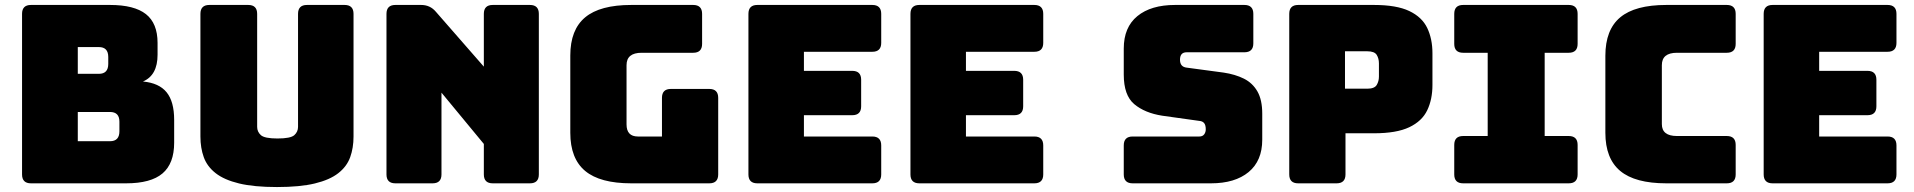

<svg xmlns="http://www.w3.org/2000/svg" viewBox="-20 -740 7724 775"><path d="M489 0H105Q69 0 69 -36V-684Q69 -720 105 -720H424Q522 -720 569 -683Q616 -646 616 -567V-519Q616 -436 557 -411Q622 -405 652.5 -367.5Q683 -330 683 -256V-164Q683 -80 636 -40Q589 0 489 0ZM294 -288V-170H424Q462 -170 462 -210V-249Q462 -288 424 -288ZM294 -550V-442H379Q417 -442 417 -482V-510Q417 -550 379 -550Z M1407 -189Q1407 -143 1393.5 -105.5Q1380 -68 1345.5 -41Q1311 -14 1251 0.5Q1191 15 1098 15Q1005 15 945 0.5Q885 -14 850.5 -41Q816 -68 802.5 -105.5Q789 -143 789 -189V-684Q789 -720 825 -720H982Q1018 -720 1018 -684V-228Q1018 -208 1033 -194.5Q1048 -181 1100 -181Q1153 -181 1168 -194.5Q1183 -208 1183 -228V-684Q1183 -720 1219 -720H1371Q1407 -720 1407 -684Z M1726 0H1576Q1540 0 1540 -36V-684Q1540 -720 1576 -720H1680Q1716 -720 1739 -693L1933 -471V-684Q1933 -720 1969 -720H2119Q2155 -720 2155 -684V-36Q2155 0 2119 0H1969Q1933 0 1933 -36V-159L1762 -366V-36Q1762 0 1726 0Z M2843 0H2528Q2402 0 2342 -50Q2282 -100 2282 -204V-516Q2282 -620 2342 -670Q2402 -720 2528 -720H2778Q2814 -720 2814 -684V-563Q2814 -527 2778 -527H2570Q2509 -527 2509 -477V-238Q2509 -189 2555 -189H2652V-345Q2652 -381 2688 -381H2843Q2879 -381 2879 -345V-36Q2879 0 2843 0Z M3501 0H3037Q3001 0 3001 -36V-684Q3001 -720 3037 -720H3501Q3537 -720 3537 -684V-567Q3537 -531 3501 -531H3225V-454H3420Q3456 -454 3456 -418V-311Q3456 -275 3420 -275H3225V-189H3501Q3537 -189 3537 -153V-36Q3537 0 3501 0Z M4155 0H3691Q3655 0 3655 -36V-684Q3655 -720 3691 -720H4155Q4191 -720 4191 -684V-567Q4191 -531 4155 -531H3879V-454H4074Q4110 -454 4110 -418V-311Q4110 -275 4074 -275H3879V-189H4155Q4191 -189 4191 -153V-36Q4191 0 4155 0Z M4868 0H4552Q4516 0 4516 -36V-153Q4516 -189 4552 -189H4821Q4834 -189 4840.5 -197.5Q4847 -206 4847 -218Q4847 -235 4840.5 -243Q4834 -251 4821 -252L4671 -273Q4601 -284 4558.5 -319.5Q4516 -355 4516 -439V-544Q4516 -630 4571 -675Q4626 -720 4723 -720H5003Q5039 -720 5039 -684V-565Q5039 -529 5003 -529H4770Q4743 -529 4743 -499Q4743 -470 4770 -467L4919 -447Q4966 -440 5001 -422.5Q5036 -405 5055.5 -371Q5075 -337 5075 -281V-176Q5075 -91 5020 -45.5Q4965 0 4868 0Z M5375 0H5220Q5184 0 5184 -36V-684Q5184 -720 5220 -720H5526Q5617 -720 5668.5 -695.5Q5720 -671 5741 -627Q5762 -583 5762 -525V-397Q5762 -339 5741 -295Q5720 -251 5668.5 -226.5Q5617 -202 5526 -202H5411V-36Q5411 0 5375 0ZM5409 -533V-382H5499Q5528 -382 5537 -397Q5546 -412 5546 -431V-484Q5546 -504 5537 -518.5Q5528 -533 5499 -533Z M5886 0Q5850 0 5850 -36V-155Q5850 -191 5886 -191H5985V-527H5886Q5850 -527 5850 -563V-684Q5850 -720 5886 -720H6312Q6348 -720 6348 -684V-563Q6348 -527 6312 -527H6215V-191H6312Q6348 -191 6348 -155V-36Q6348 0 6312 0Z M6950 0H6706Q6580 0 6520 -50Q6460 -100 6460 -204V-515Q6460 -620 6520 -670Q6580 -720 6706 -720H6950Q6986 -720 6986 -684V-563Q6986 -527 6950 -527H6749Q6688 -527 6688 -477V-239Q6688 -191 6749 -191H6950Q6986 -191 6986 -155V-36Q6986 0 6950 0Z M7599 0H7135Q7099 0 7099 -36V-684Q7099 -720 7135 -720H7599Q7635 -720 7635 -684V-567Q7635 -531 7599 -531H7323V-454H7518Q7554 -454 7554 -418V-311Q7554 -275 7518 -275H7323V-189H7599Q7635 -189 7635 -153V-36Q7635 0 7599 0Z"/></svg>

Font: Bungee Spice
Style: Regular
Weight: 400
Designer: David Jonathan Ross
Foundry: David Jonathan Ross
Version: Version 2.000